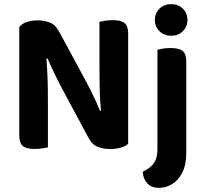

<svg xmlns="http://www.w3.org/2000/svg" viewBox="-20 -713 985 928"><path d="M73.2 -447.3 202.5 -449.3Q206.5 -408.4 208.5 -366.4Q210.6 -324.4 211.1 -284.5Q211.6 -244.6 211.6 -207.3V-0.7Q203.3 1.3 184.9 4.1Q166.4 7 147.5 7Q107 7 90.1 -7.5Q73.2 -21.9 73.2 -58.1ZM599.4 -162.1 469.7 -160Q462.3 -234.8 461.5 -303.5Q460.6 -372.2 460.6 -435V-608Q469.9 -610 487.8 -612.8Q505.8 -615.6 525 -615.6Q565.5 -615.6 582.4 -601.2Q599.4 -586.8 599.4 -550.6ZM599.4 -207.9V-292.4V-17.6Q587.1 -6.6 564.8 0.3Q542.6 7.3 512.4 7.3Q479.8 7.3 452.2 -3.2Q424.7 -13.7 406.1 -49.9L276.1 -292Q264.4 -315 252.7 -338.3Q241 -361.6 230.2 -384.8Q219.5 -408 209.9 -430.3L73.2 -399.4V-582.1Q85.1 -598.1 109.2 -606.4Q133.3 -614.7 160.8 -614.7Q193.4 -614.7 221.3 -603.8Q249.2 -593 267.1 -557.5L398.1 -315.3Q410.1 -293 421.7 -269.4Q433.2 -245.8 444 -222.5Q454.7 -199.3 463.7 -177ZM670 117Q694 105.3 709.6 91.3Q725.3 77.3 733.2 57.2Q741 37 741 5.6V-256.1H880.4V21.2Q880.4 83.9 860.7 122Q841.1 160.1 810.8 177.5Q780.5 195 748.3 195Q711.4 195 691.4 172.6Q671.3 150.2 670 117ZM728.4 -616.6Q728.4 -648.8 750.6 -670.9Q772.9 -693 807.4 -693Q842.3 -693 864.2 -670.9Q886.1 -648.8 886.1 -616.6Q886.1 -585 864.2 -562.6Q842.3 -540.2 807.4 -540.2Q772.9 -540.2 750.6 -562.6Q728.4 -585 728.4 -616.6ZM880.4 -188.3 741 -192V-472.5Q750 -475.2 767.1 -478Q784.2 -480.9 804.1 -480.9Q844.2 -480.9 862.3 -467.1Q880.4 -453.3 880.4 -415.5Z"/></svg>

Font: Baloo Tamma 2
Style: Regular
Weight: 400
Designer: Divya Kowshik, Shuchita Grover and Ek Type
Foundry: Ek Type
Version: Version 1.700